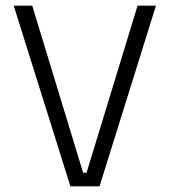

<svg xmlns="http://www.w3.org/2000/svg" viewBox="-20 -659 600 679"><path d="M229 0 28.5 -639H94L274 -48H286L466.5 -639H531.5L332 0Z"/></svg>

Font: Anek Gujarati Light
Style: Regular
Weight: 300
Designer: Mrunmayee Ghaisas (Gujarati), Yesha Goshar (Latin)
Foundry: Ek Type
Version: Version 1.003